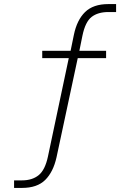

<svg xmlns="http://www.w3.org/2000/svg" viewBox="-20 -733 640 941"><path d="M49 188V151H88Q138 151 169.5 125.5Q201 100 215 34L317 -448H187V-484H326L342 -562Q357 -635 397 -674Q437 -713 511 -713H549V-674H511Q460 -674 429 -650Q398 -626 384 -558L369 -484H500V-448H361L257 38Q241 110 201.5 149Q162 188 88 188Z"/></svg>

Font: Nunito Sans ExtraLight
Style: Regular
Weight: 200
Designer: Vernon Adams
Foundry: Vernon Adams
Version: Version 3.006; ttfautohint (v1.8.3)